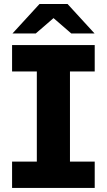

<svg xmlns="http://www.w3.org/2000/svg" viewBox="-20 -921 523 941"><path d="M160.5 -17V-684H322.9V-17ZM39.2 0V-129.1H444.2V0ZM39.2 -570.9V-700H444.2V-570.9ZM41.2 -757 173.5 -901.3H311.2L443.4 -757H329.3L190.9 -876.7H293.7L155.3 -757Z"/></svg>

Font: Montserrat Alternates Thin
Style: Regular
Weight: 100
Designer: Julieta Ulanovsky
Foundry: Julieta Ulanovsky
Version: Version 9.000